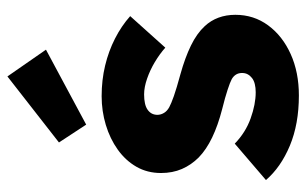

<svg xmlns="http://www.w3.org/2000/svg" viewBox="-180 -668 857 538"><g transform="rotate(-90 249.0 -398.5)"><path d="M251 10Q171 10 110.3 -15.3Q49.7 -40.7 14 -82.3L116 -169.7Q147.3 -139.3 186.8 -125.2Q226.3 -111 260 -111Q272.7 -111 282.8 -113.5Q293 -116 299.8 -121.3Q306.7 -126.7 310.3 -133.5Q314 -140.3 314 -149.3Q314 -168 297 -178Q287.7 -183 266.8 -189.8Q246 -196.7 212.7 -205Q167.3 -216.7 133.3 -233Q99.3 -249.3 77.3 -270.7Q56.3 -291.7 45 -317.8Q33.7 -344 33.7 -376.3Q33.7 -414.7 51.2 -445.2Q68.7 -475.7 99.2 -497.5Q129.7 -519.3 168.5 -531Q207.3 -542.7 249 -542.7Q294 -542.7 334.5 -533Q375 -523.3 410.3 -505.3Q445.7 -487.3 473.3 -462.7L385 -364.3Q367.3 -380 344.8 -393.5Q322.3 -407 298.3 -415.3Q274.3 -423.7 254 -423.7Q239.7 -423.7 229 -421.3Q218.3 -419 211.2 -414Q204 -409 200.3 -402Q196.7 -395 196.7 -386Q197 -376.3 202.2 -367.8Q207.3 -359.3 218 -353.3Q227.7 -348 249.3 -340.3Q271 -332.7 310.3 -322Q357 -309 390.8 -292.5Q424.7 -276 445 -254Q461 -237 469 -215.3Q477 -193.7 477 -168Q477 -116.3 447.5 -76.2Q418 -36 367 -13Q316 10 251 10ZM169.3 -586 119.3 -662.3 304.3 -806.7 379.3 -698.7Z"/></g></svg>

Font: Lexend Medium
Style: Regular
Weight: 500
Designer: Bonnie Shaver-Troup, Thomas Jockin
Foundry: Lexend
Version: Version 1.005